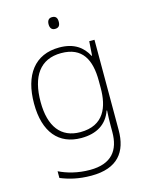

<svg xmlns="http://www.w3.org/2000/svg" viewBox="-139 -808 868 1133"><g transform="rotate(-15 295.0 -242.0)"><path d="M292 -724C271 -724 262 -709 262 -688C262 -667 271 -652 292 -652C317 -652 324 -667 324 -688C324 -709 317 -724 292 -724ZM287 -540C136 -540 58 -432 58 -258C58 -83 139 10 276 10C370 10 434 -30 461 -108H464C462 -74 461 -49 461 -15V23C461 134 409 205 277 205C202 205 138 187 89 163V204C138 224 196 240 276 240C437 240 500 154 500 22V-530H468L462 -443H459C429 -500 378 -540 287 -540ZM289 -505C419 -505 462 -418 462 -289V-246C462 -132 425 -25 279 -25C162 -25 98 -106 98 -258C98 -413 160 -505 289 -505Z"/></g></svg>

Font: Noto Sans Cherokee ExtraLight
Style: Regular
Weight: 200
Designer: Monotype Design Team
Foundry: Monotype Imaging Inc.
Version: Version 2.001